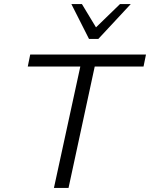

<svg xmlns="http://www.w3.org/2000/svg" viewBox="-20 -927 740 947"><path d="M246 0 389 -658H460L318 0ZM117 -599 129 -658H700L688 -599ZM419 -735 438 -777 572 -907H625L465 -735ZM419 -735 332 -907H384L462 -778L465 -735Z"/></svg>

Font: Ysabeau
Style: Italic
Weight: 400
Italic angle: -12°
Designer: Christian Thalmann (Catharsis Fonts)
Version: Version 2.000;gftools[0.9.27.dev2+g8671c4b]